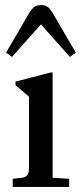

<svg xmlns="http://www.w3.org/2000/svg" viewBox="-20 -735 318 755"><path d="M30 0V-32L67 -36Q94 -39 94 -72V-355L41 -400V-414L179 -450H187V-36L252 -32V0ZM27 -511 4 -528 93 -681Q107 -704 117.5 -709.5Q128 -715 141 -715Q155 -715 165 -709.5Q175 -704 189 -681L278 -528L255 -511L141 -639Z"/></svg>

Font: Gulzar
Style: Regular
Weight: 400
Designer: Borna Izadpanah, Alice Savoie, Simon Cozens, Fiona Ross
Version: Version 1.000;[7b34f74]; ttfautohint (v1.8.4)